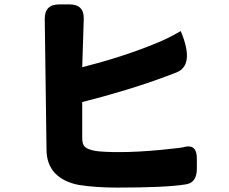

<svg xmlns="http://www.w3.org/2000/svg" viewBox="-20 -818 1040 871"><path d="M296 -798Q361 -798 360 -733L353 -513Q537 -560 679 -618Q738 -641 800 -677Q864 -524 782 -490Q756 -480 735 -472Q563 -408 353 -355V-190Q353 -162 367 -150Q381 -139 415 -133Q451 -128 521 -128Q604 -128 709 -138Q814 -148 819 -152Q873 -164 873 -99V-52Q873 13 819 19Q732 33 511 33Q413 33 338 21Q268 8 229 -33Q191 -74 191 -140L183 -733Q183 -798 248 -798Z"/></svg>

Font: Swei Half Moon CJK SC
Style: Black
Weight: 900
Version: Version 2.071